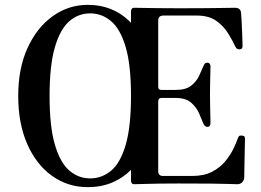

<svg xmlns="http://www.w3.org/2000/svg" viewBox="-20 -758 1073 790"><path d="M341 12Q259 12 194 -34.5Q129 -81 92 -165.5Q55 -250 55 -363Q55 -477 93.5 -561Q132 -645 197 -691.5Q262 -738 341 -738Q395 -738 440 -719Q485 -700 519 -664V-712Q519 -717 522 -721.5Q525 -726 532 -726Q537 -726 563.5 -725.5Q590 -725 630 -724.5Q670 -724 715 -724Q814 -724 876 -725Q938 -726 947 -726Q971 -726 972 -703Q973 -694 974 -673.5Q975 -653 976 -630.5Q977 -608 977.5 -590.5Q978 -573 978 -568Q978 -564 976 -560Q974 -556 967 -555Q960 -555 956.5 -556.5Q953 -558 949 -565Q937 -591 918.5 -621Q900 -651 869.5 -672.5Q839 -694 790 -694H652Q631 -694 631 -673V-401Q631 -388 644 -388H702Q744 -388 766 -405Q788 -422 799 -445.5Q810 -469 817 -486Q820 -493 823 -496.5Q826 -500 833 -500Q840 -500 843 -495.5Q846 -491 846 -486Q846 -478 845.5 -458Q845 -438 844.5 -414.5Q844 -391 844 -371Q844 -352 844.5 -326.5Q845 -301 845.5 -279.5Q846 -258 846 -251Q846 -236 833 -236Q823 -236 817 -249Q810 -267 799 -292Q788 -317 766 -336Q744 -355 702 -355H644Q631 -355 631 -340V-53Q631 -34 651 -34H771Q819 -34 852 -51Q885 -68 906.5 -94Q928 -120 940.5 -146Q953 -172 959 -190Q962 -198 966 -199.5Q970 -201 977 -200Q985 -199 986.5 -195Q988 -191 988 -186Q988 -182 987.5 -161Q987 -140 986.5 -113.5Q986 -87 985.5 -63.5Q985 -40 985 -31Q985 -18 977.5 -9Q970 0 956 0Q949 0 924.5 -1Q900 -2 849.5 -2.5Q799 -3 713 -3Q675 -3 635.5 -2.5Q596 -2 567.5 -1Q539 0 532 0Q519 0 519 -16V-59Q485 -25 440.5 -6.5Q396 12 341 12ZM351 -24Q399 -24 437 -55.5Q475 -87 497 -161.5Q519 -236 519 -363Q519 -491 497 -565Q475 -639 437 -671Q399 -703 351 -703Q303 -703 265.5 -671Q228 -639 206 -564.5Q184 -490 184 -363Q184 -236 206 -162Q228 -88 265.5 -56Q303 -24 351 -24Z"/></svg>

Font: Zen Old Mincho
Style: Bold
Weight: 700
Designer: Yoshimichi Ohira
Foundry: Positype
Version: Version 1.500